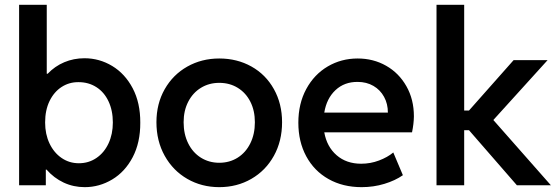

<svg xmlns="http://www.w3.org/2000/svg" viewBox="-20 -772 2323 800"><path d="M59.6 -752H174.8V-464.8H178.7Q208.5 -496.1 247.8 -512.7Q287.1 -529.3 332 -529.3Q394 -529.3 447.5 -497.1Q501 -464.8 533 -404.1Q564.9 -343.3 564.5 -260.7Q564.9 -178.2 533 -117.2Q501 -56.2 447.5 -24.2Q394 7.8 333 7.8Q286.1 7.8 245.4 -11.2Q204.6 -30.3 173.8 -65.4H170.9V0H59.6ZM450.2 -261.7Q450.2 -311.5 432.1 -349.9Q414.1 -388.2 381.6 -408.9Q349.1 -429.7 307.6 -429.7Q268.6 -430.2 236.8 -409.7Q205.1 -389.2 186.5 -351.1Q168 -313 168 -261.7Q168 -212.9 186.3 -174.3Q204.6 -135.7 236.6 -113.8Q268.6 -91.8 308.6 -91.8Q349.6 -91.8 381.8 -113.8Q414.1 -135.7 432.1 -174.3Q450.2 -212.9 450.2 -261.7Z M631.8 -262.7Q631.8 -339.8 666.3 -400.4Q700.7 -460.9 760.5 -494.6Q820.3 -528.3 893.6 -528.3Q967.8 -528.3 1027.6 -494.9Q1087.4 -461.4 1121.3 -400.6Q1155.3 -339.8 1155.3 -262.7Q1155.3 -184.1 1121.1 -122.6Q1086.9 -61 1027.1 -26.6Q967.3 7.8 893.6 7.8Q820.3 7.8 760.5 -26.6Q700.7 -61 666.3 -122.8Q631.8 -184.6 631.8 -262.7ZM1042 -262.7Q1042 -311 1023.2 -348.1Q1004.4 -385.3 970.7 -406Q937 -426.8 893.6 -426.8Q851.1 -426.8 817.4 -406.2Q783.7 -385.7 764.4 -348.4Q745.1 -311 745.1 -262.7Q745.1 -212.9 764.2 -174.6Q783.2 -136.2 817.1 -115Q851.1 -93.8 893.6 -93.8Q936.5 -93.8 970.2 -115Q1003.9 -136.2 1022.9 -174.6Q1042 -212.9 1042 -262.7Z M1223.1 -260.7Q1223.1 -340.3 1256.1 -401.1Q1289.1 -461.9 1345.5 -495.1Q1401.9 -528.3 1470.2 -528.3Q1535.6 -528.3 1588.9 -498Q1642.1 -467.8 1673.3 -412.8Q1704.6 -357.9 1704.6 -287.1Q1704.1 -255.9 1696.8 -220.7H1331.1Q1341.8 -160.6 1382.6 -125.2Q1423.3 -89.8 1484.9 -89.8Q1523.9 -89.8 1559.3 -103.3Q1594.7 -116.7 1618.7 -136.7L1658.7 -42Q1626.5 -19.5 1581.5 -5.9Q1536.6 7.8 1486.8 7.8Q1408.7 7.8 1348.9 -25.9Q1289.1 -59.6 1256.1 -120.6Q1223.1 -181.6 1223.1 -260.7ZM1596.2 -302.7Q1596.2 -339.4 1580.3 -368.4Q1564.5 -397.5 1535.9 -414.1Q1507.3 -430.7 1470.2 -430.7Q1415 -431.2 1377.9 -396.5Q1340.8 -361.8 1331.1 -302.7Z M1798.8 -752H1914.1V-311.5H1934.1L2120.1 -521.5H2261.7L2035.6 -272L2275.4 0H2133.8L1934.1 -229.5H1914.1V0H1798.8Z"/></svg>

Font: Reddit Sans Fudge SemiBold
Style: Regular
Weight: 600
Designer: Stephen Hutchings
Foundry: Reddit
Version: Version 1.011